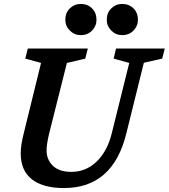

<svg xmlns="http://www.w3.org/2000/svg" viewBox="-20 -946 855 973"><path d="M85 -169Q85 -210 100 -269L188 -627L108 -649L121 -700H425L412 -649L319 -627L229 -269Q216 -215 216 -184Q216 -137 248 -106Q280 -75 341 -75Q416 -75 470 -127.5Q524 -180 546 -269L635 -627L556 -649L568 -700H815L802 -649L709 -628L620 -269Q552 7 304 7Q199 7 142 -37Q85 -81 85 -169ZM311 -846Q311 -881 334 -903.5Q357 -926 389 -926Q424 -926 446.5 -903.5Q469 -881 469 -846Q469 -814 446.5 -791Q424 -768 389 -768Q357 -768 334 -791Q311 -814 311 -846ZM521 -846Q521 -881 544 -903.5Q567 -926 599 -926Q634 -926 656.5 -903.5Q679 -881 679 -846Q679 -814 656.5 -791Q634 -768 599 -768Q567 -768 544 -791Q521 -814 521 -846Z"/></svg>

Font: Volkhov
Style: Bold Italic
Weight: 700
Designer: Cyreal (www.cyreal.org)
Foundry: Cyreal (www.cyreal.org)
Version: Version 1.001